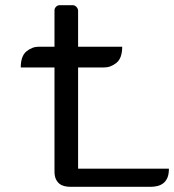

<svg xmlns="http://www.w3.org/2000/svg" viewBox="-20 -720 671 740"><path d="M281 -460V-70H631Q631 -48 625 -34.5Q619 -21 609 -13.5Q599 -6 586.5 -3Q574 0 561 0H251Q240 0 229 -2.5Q218 -5 209.5 -11.5Q201 -18 195.5 -29.5Q190 -41 190 -60V-460H60Q60 -504 82 -522Q104 -540 130 -540H190V-680Q190 -688 196 -694Q202 -700 210 -700H260Q268 -700 274 -694Q280 -688 281 -680V-540H451Q451 -496 429 -478Q407 -460 381 -460Z"/></svg>

Font: Warnes
Style: Regular
Weight: 400
Designer: Eduardo Rodriguez Tunni
Foundry: Eduardo Rodriguez Tunni
Version: Version 1.001